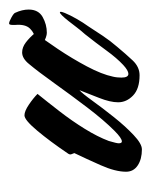

<svg xmlns="http://www.w3.org/2000/svg" viewBox="24 -346 325 412"><g transform="rotate(-90 186.0 -139.5)"><path d="M72 3Q51 3 37.5 -6Q24 -15 24 -31Q24 -54 38 -85.5Q52 -117 64 -142Q63 -145 61.5 -148.5Q60 -152 64 -157Q89 -194 112 -221.5Q135 -249 145 -249Q154 -249 168 -239.5Q182 -230 191 -221Q174 -200 153.5 -173.5Q133 -147 116 -119.5Q99 -92 90 -68Q85 -51 85 -47Q85 -40 89 -40Q96 -40 112 -56Q135 -79 162 -114.5Q189 -150 214 -185Q239 -220 255 -239Q267 -254 280 -254Q291 -254 301.5 -246Q312 -238 322 -226Q308 -208 287.5 -177.5Q267 -147 250 -115Q233 -83 228 -59Q227 -55 226.5 -50Q226 -45 226 -41Q226 -26 234 -26Q241 -26 253 -37Q268 -51 284 -73Q300 -95 319 -119Q327 -128 333.5 -136.5Q340 -145 347 -154Q362 -173 366 -173Q369 -173 364.5 -162Q360 -151 352 -137Q344 -123 336 -112Q327 -98 316 -81.5Q305 -65 292 -50Q277 -32 263 -17Q249 -2 231 -2Q202 -2 187.5 -16Q173 -30 173 -48Q173 -65 182.5 -89Q192 -113 199 -131Q192 -125 176.5 -103.5Q161 -82 141.5 -57.5Q122 -33 103 -15Q84 3 72 3ZM322 -201Q314 -201 299 -209Q284 -217 280 -226Q277 -232 277 -238Q277 -242 280 -242Q281 -242 285 -236Q288 -232 292.5 -229.5Q297 -227 310 -227Q321 -227 331 -237Q341 -247 339 -269V-274Q339 -282 342 -282Q346 -282 355 -277Q364 -272 365 -269Q372 -254 372 -240Q372 -219 356 -210Q340 -201 322 -201Z"/></g></svg>

Font: The Nautigal
Style: Bold
Weight: 700
Designer: Robert E. Leuschke
Foundry: Robert E. Leuschke
Version: Version 1.100; ttfautohint (v1.8.3)